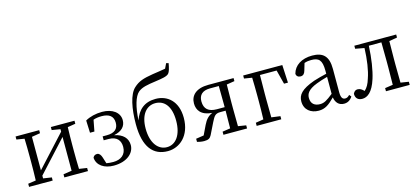

<svg xmlns="http://www.w3.org/2000/svg" viewBox="-66 -1353 4111 1892"><g transform="rotate(-15 1990.0 -407.0)"><path d="M650 -483V-514H409V-483L495 -469V-444L204 -127V-469L290 -483V-514H49V-483L129 -470C131 -415 132 -339 132 -286V-228C132 -176 131 -100 129 -44L49 -32V0H290V-32L204 -45V-73L495 -390V-45L409 -32V0H650V-32L570 -44C568 -100 567 -176 567 -228V-286C567 -338 568 -415 570 -470Z M767 -360H812L834 -475C859 -484 887 -488 920 -488C995 -488 1038 -457 1038 -390C1038 -328 1001 -293 921 -293H878V-253H927C1015 -253 1047 -204 1047 -141C1047 -62 992 -22 915 -22C889 -22 866 -24 845 -28L825 -92C817 -118 802 -139 782 -140C762 -141 746 -133 737 -113C742 -33 815 14 911 14C1047 14 1124 -58 1124 -139C1124 -209 1077 -258 990 -275C1073 -292 1111 -336 1111 -397C1111 -474 1040 -528 934 -528C870 -528 808 -513 762 -486Z M1464 -26C1375 -26 1307 -108 1307 -257C1307 -401 1374 -475 1463 -475C1554 -475 1618 -404 1618 -255C1618 -108 1553 -26 1464 -26ZM1669 -828 1645 -778C1602 -771 1556 -763 1511 -757C1415 -741 1366 -726 1315 -679C1252 -622 1225 -480 1225 -323C1225 -89 1315 14 1463 14C1583 14 1698 -80 1698 -263C1698 -435 1595 -515 1477 -515C1364 -515 1295 -457 1260 -353C1267 -489 1296 -590 1341 -628C1381 -661 1436 -670 1522 -682C1591 -692 1639 -699 1660 -721C1675 -737 1684 -773 1693 -822Z M2034 -260C1951 -260 1907 -296 1907 -374C1907 -438 1944 -476 2022 -476H2112C2113 -421 2114 -341 2114 -286V-260ZM2273 -483V-514H2015C1890 -514 1831 -454 1831 -373C1831 -304 1870 -245 1982 -237C1943 -222 1912 -191 1888 -140L1842 -44L1762 -32V0C1777 4 1804 11 1833 11C1878 11 1894 -1 1909 -29L1967 -147C1996 -203 2007 -224 2061 -224H2114C2114 -169 2113 -96 2112 -44L2032 -32V0H2273V-32L2192 -45C2191 -100 2190 -176 2190 -228V-286C2190 -339 2191 -415 2192 -470Z M2702 -476 2739 -332H2779L2770 -514H2371V-483L2451 -470C2453 -415 2454 -338 2454 -283V-228C2454 -176 2453 -100 2451 -45L2371 -32V0H2622V-32L2532 -44C2531 -100 2530 -176 2530 -228V-283C2530 -340 2531 -420 2532 -476Z M3166 -114C3102 -63 3073 -45 3031 -45C2977 -45 2939 -72 2939 -132C2939 -172 2957 -214 3054 -251C3081 -262 3125 -276 3166 -287ZM3330 -59C3315 -43 3303 -35 3285 -35C3258 -35 3242 -53 3242 -111V-348C3242 -478 3188 -528 3077 -528C2971 -528 2893 -479 2872 -397C2874 -373 2891 -359 2916 -359C2942 -359 2957 -374 2965 -403L2987 -477C3013 -486 3036 -488 3057 -488C3133 -488 3166 -461 3166 -351V-319C3120 -309 3072 -295 3033 -283C2897 -234 2858 -185 2858 -118C2858 -32 2922 14 3002 14C3067 14 3107 -15 3168 -77C3177 -22 3209 12 3260 12C3295 12 3323 -2 3347 -38Z M3932 -483V-514H3505V-483L3596 -466C3592 -349 3576 -241 3550 -168C3534 -114 3516 -83 3488 -57C3468 -78 3449 -91 3423 -91C3401 -91 3388 -78 3378 -57C3378 -11 3404 12 3447 12C3498 12 3553 -24 3593 -151C3619 -233 3637 -349 3643 -477H3771C3772 -422 3773 -341 3773 -286V-228C3773 -176 3772 -100 3771 -44L3690 -32V0H3932V-32L3850 -45C3849 -100 3848 -176 3848 -228V-286C3848 -338 3849 -414 3850 -469Z"/></g></svg>

Font: Source Han Serif AKR9
Style: Regular
Weight: 400
Designer: Ryoko NISHIZUKA 西塚涼子 (kana & ideographs); Frank Grießhammer (Latin, Greek & Cyrillic); Sandoll Communications 산돌커뮤니케이션, 
Foundry: Adobe Systems Incorporated
Version: Version 1.005;hotconv 1.0.107;makeotfexe 2.5.65593